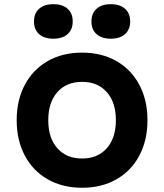

<svg xmlns="http://www.w3.org/2000/svg" viewBox="-20 -885 790 924"><path d="M60.3 -306.6Q60.3 -403.4 99.6 -477.1Q138.9 -550.8 209.9 -591.3Q280.9 -631.8 374.9 -631.8Q468.9 -631.8 540 -591.3Q611.1 -550.8 650.4 -477.1Q689.7 -403.4 689.7 -306.6Q689.7 -209.7 650.4 -136Q611.1 -62.3 540.1 -21.9Q469.1 18.6 375.1 18.6Q281.1 18.6 210 -21.9Q138.9 -62.3 99.6 -136Q60.3 -209.7 60.3 -306.6ZM537.7 -306.6Q537.7 -391.8 494.2 -441.4Q450.7 -491 375.1 -491Q299.5 -491 255.9 -441.4Q212.3 -391.8 212.3 -306.6Q212.3 -221.3 255.8 -171.8Q299.3 -122.2 374.9 -122.2Q450.5 -122.2 494.1 -171.8Q537.7 -221.3 537.7 -306.6ZM143.6 -781.8Q143.6 -821.1 168.4 -843Q193.2 -865 236.8 -865Q280.3 -865 305.1 -843Q329.9 -821.1 329.9 -781.8Q329.9 -742.6 305.1 -720.6Q280.3 -698.7 236.8 -698.7Q193.2 -698.7 168.4 -720.6Q143.6 -742.6 143.6 -781.8ZM420.1 -781.8Q420.1 -821.1 444.9 -843Q469.7 -865 513.2 -865Q556.8 -865 581.6 -843Q606.4 -821.1 606.4 -781.8Q606.4 -742.6 581.6 -720.6Q556.8 -698.7 513.2 -698.7Q469.7 -698.7 444.9 -720.6Q420.1 -742.6 420.1 -781.8Z"/></svg>

Font: Martian Mono sWd Rg
Style: Regular
Weight: 400
Width: 6
Monospace: yes
Designer: Roman Shamin
Foundry: Evil Martians
Version: Version 1.000